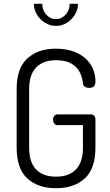

<svg xmlns="http://www.w3.org/2000/svg" viewBox="-20 -988 581 1014"><path d="M276 -670Q208 -670 171 -632Q134 -594 134 -518V-208Q134 -130.6 171 -92.8Q208 -55 276.1 -55Q344.3 -55 381.1 -93.2Q418 -131.5 418 -208V-327H284Q273.2 -327 266.6 -335.8Q260 -344.5 260 -355.8Q260 -367 266.6 -375.5Q273.2 -384 284 -384H460Q471 -384 477.5 -376.5Q484 -369 484 -358V-208Q484 -96.9 427.5 -45.5Q371 6 276 6Q180.8 6 124.4 -45.5Q68 -96.9 68 -208V-518Q68 -628 124.5 -679.5Q181 -731 274.6 -731Q338.4 -731 385.7 -709Q433 -687 458.5 -647.3Q484 -607.5 484 -558Q484 -539 475.5 -531.5Q467 -524 451.3 -524Q437 -524 428.1 -530Q419.3 -535.9 418 -549Q411 -608 375.5 -639Q340 -670 276 -670ZM276 -851Q246 -851 219 -867Q192 -883 175.5 -910Q159 -936.9 159 -968H203Q203 -934 224.4 -910.5Q245.7 -887 275.9 -887Q305 -887 326.5 -910.7Q348 -934.4 348 -968H392Q392 -937 375.4 -910.1Q358.9 -883.1 332.4 -867.1Q306 -851 276 -851Z"/></svg>

Font: Dosis
Style: Regular
Weight: 400
Designer: Edgar Tolentino, Pablo Impallari, Igino Marini
Foundry: Edgar Tolentino, Pablo Impallari, Igino Marini
Version: Version 1.007;Glyphs 3.1.1 (3134)